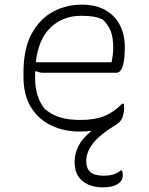

<svg xmlns="http://www.w3.org/2000/svg" viewBox="-20 -556 640 826"><path d="M301 141Q301 104 318 71Q335 38 374 7Q349 10 323 10Q257 10 202 -15.5Q147 -41 114 -93.5Q81 -146 81 -226V-244Q81 -346 116 -410.5Q151 -475 208 -505.5Q265 -536 331 -536Q393 -536 434.5 -512Q476 -488 496.5 -446.5Q517 -405 517 -354V-350Q517 -325 514 -300.5Q511 -276 503 -259.5Q495 -243 480 -243H166Q148 -243 136 -250L131 -247Q131 -243 131 -237V-220Q131 -180 141.5 -146Q152 -112 174 -86Q205 -61 240 -50.5Q275 -40 327 -40Q386 -40 427 -56Q468 -72 506 -110H512Q513 -107 513.5 -102Q514 -97 514 -89Q514 -77 511 -68Q509 -51 500.5 -39Q492 -27 474 -16Q351 57 351 137Q351 169 369 184.5Q387 200 427 200Q447 200 465.5 195Q484 190 500 177H504Q507 182 507.5 187Q508 192 508 199Q508 223 485 236.5Q462 250 424 250Q367 250 334 222Q301 194 301 141ZM330 -488Q250 -488 197.5 -437.5Q145 -387 134 -288H460Q463 -303 465 -318.5Q467 -334 467 -351Q467 -396 456 -423Q445 -450 422 -472Q403 -481 382 -484.5Q361 -488 330 -488Z"/></svg>

Font: Recursive Sn Csl St Lt
Style: Regular
Weight: 300
Version: Version 1.079;hotconv 1.0.112;makeotfexe 2.5.65598; ttfautoh